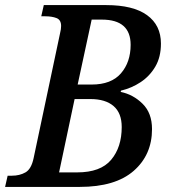

<svg xmlns="http://www.w3.org/2000/svg" viewBox="-47 -734 684 754"><path d="M-27 0 -17 -44H0Q30 -44 53 -57Q76 -70 85 -113L189 -604Q193 -620 193 -632Q193 -656 175 -663Q157 -670 131 -670H115L125 -714H370Q476 -714 530.5 -674.5Q585 -635 585 -563Q585 -510 563 -472.5Q541 -435 505.5 -411.5Q470 -388 428 -378L427 -373Q476 -363 513 -326.5Q550 -290 550 -227Q550 -126 478 -63Q406 0 266 0ZM353 -657H313L258 -402H313Q390 -402 428 -446Q466 -490 466 -558Q466 -657 353 -657ZM308 -345H246L185 -57H256Q348 -57 389.5 -106.5Q431 -156 431 -235Q431 -290 399 -317.5Q367 -345 308 -345Z"/></svg>

Font: Noto Serif SemiCondensed Medium
Style: Italic
Weight: 500
Width: 4
Italic angle: -12°
Designer: Monotype Design Team
Foundry: Monotype Imaging Inc.
Version: Version 2.013